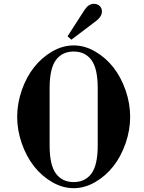

<svg xmlns="http://www.w3.org/2000/svg" viewBox="-20 -968 752 1006"><path d="M94 -217Q70 -286 70 -356Q70 -426 94 -495Q118 -564 158 -615Q198 -666 253 -698Q308 -730 366 -730Q424 -730 479 -698Q534 -666 574 -615Q614 -564 638 -495Q662 -426 662 -356Q662 -286 638 -217Q614 -148 574 -97Q534 -46 479 -14Q424 18 366 18Q308 18 253 -14Q198 -46 158 -97Q118 -148 94 -217ZM240 -206Q240 -103 273 -58.5Q306 -14 366 -14Q426 -14 459 -58.5Q492 -103 492 -206V-506Q492 -609 459 -653.5Q426 -698 366 -698Q306 -698 273 -653.5Q240 -609 240 -506ZM334 -778 423 -916Q444 -948 472 -948Q490 -948 502 -937Q514 -926 514 -908Q514 -882 486 -860L354 -760Z"/></svg>

Font: Old Standard TT
Style: Bold
Weight: 700
Designer: Alexey Kryukov <alexios@thessalonica.org.ru>
Version: Version 2.2